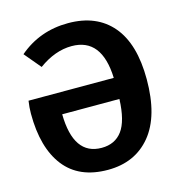

<svg xmlns="http://www.w3.org/2000/svg" viewBox="-107 -803 856 914"><g transform="rotate(-15 321.0 -346.0)"><path d="M603 -353Q603 -172 525.5 -78Q448 16 314 16Q172 16 100 -76.5Q28 -169 28 -337Q28 -368 33 -400H453Q446 -598 298 -598Q216 -598 135 -539L67 -620Q170 -708 310 -708Q450 -708 526.5 -618Q603 -528 603 -353ZM312 -93Q378 -93 413.5 -141Q449 -189 453 -296H171Q174 -93 312 -93Z"/></g></svg>

Font: Fira Sans SemiBold
Style: Regular
Weight: 600
Designer: bBox Type GmbH & Carrois Corporate GbR & Edenspiekermann AG
Foundry: bBox Type GmbH & Carrois Corporate GbR & Edenspiekermann AG
Version: Version 4.301;PS 004.301;hotconv 1.0.88;makeotf.lib2.5.64775